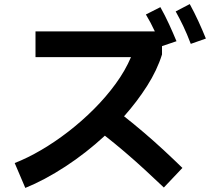

<svg xmlns="http://www.w3.org/2000/svg" viewBox="-20 -873 1040 941"><path d="M915 -658Q896 -708 878 -745.5Q860 -783 841 -817L910 -853Q933 -811 952.5 -768.5Q972 -726 989 -684ZM104 48 52 -74Q114 -98 181.5 -137.5Q249 -177 315 -228Q381 -279 440.5 -338.5Q500 -398 547 -462.5Q594 -527 622 -593H154V-719H739Q718 -764 695 -802L766 -838Q789 -797 808.5 -754.5Q828 -712 845 -671L774 -647V-606Q750 -529 701 -452Q652 -375 588 -303Q634 -267 684.5 -224Q735 -181 783.5 -136Q832 -91 874 -50L783 46Q740 5 690 -41Q640 -87 589.5 -130Q539 -173 494 -208Q402 -123 300 -56.5Q198 10 104 48Z"/></svg>

Font: Murecho SemiBold
Style: Regular
Weight: 600
Designer: Neil Summerour
Foundry: Positype
Version: Version 1.010; ttfautohint (v1.8.3)